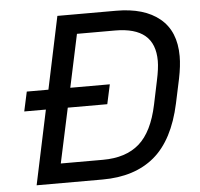

<svg xmlns="http://www.w3.org/2000/svg" viewBox="-50 -742 828 794"><g transform="rotate(-5 363.5 -345.0)"><path d="M706.1 -480.5Q706.1 -440.4 695.3 -387.7L673.8 -287.1Q641.6 -137.7 559.6 -68.8Q477.5 0 343.8 0H70.3L135.7 -308.6H45.9L63.5 -389.6H153.3L216.8 -690.4H460.9Q577.1 -690.4 641.6 -637.2Q706.1 -584 706.1 -480.5ZM614.3 -468.8Q614.3 -540 573.2 -574.7Q532.2 -609.4 449.2 -609.4H291L244.1 -389.6H408.2L390.6 -308.6H226.6L177.7 -81.1H352.5Q448.2 -81.1 503.9 -129.9Q559.6 -178.7 583 -290L603.5 -387.7Q614.3 -437.5 614.3 -468.8Z"/></g></svg>

Font: Dinish Expanded
Style: Italic
Weight: 400
Width: 7
Italic angle: -12°
Designer: Charles Nix
Foundry: Playbeing
Version: Version 2.005; ttfautohint (v1.8.3)